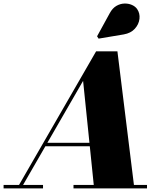

<svg xmlns="http://www.w3.org/2000/svg" viewBox="-70 -1051 910 1071"><path d="M25 0 466 -764.5H585L679.5 0H455L393.5 -600L47.5 0ZM-50 0V-19.5H170V0ZM340 0V-19.5H750V0ZM183 -235V-254.5H510V-235ZM480 -835.5 471.5 -848.5 542.5 -978Q557.5 -1005.5 579 -1018Q600.5 -1030.5 623.5 -1031.2Q646.5 -1032 665.8 -1023.5Q685 -1015 695 -1000.5Q711.5 -976.5 708 -946Q704.5 -915.5 682.2 -890.8Q660 -866 620 -859Z"/></svg>

Font: Bodoni Moda Black
Style: Italic
Weight: 900
Italic angle: -13°
Version: Version 2.005